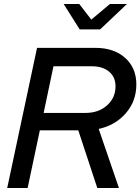

<svg xmlns="http://www.w3.org/2000/svg" viewBox="-20 -939 701 959"><path d="M16 0 165 -700H456Q549 -700 605 -650Q661 -600 661 -517Q661 -434 608.5 -373.5Q556 -313 473 -295L574 0H466L371 -288H179L118 0ZM439 -608H247L198 -375H407Q473 -375 515 -413Q557 -451 557 -508Q557 -554 525 -581Q493 -608 439 -608ZM376 -919 436 -841 529 -919H614L480 -792H378L298 -919Z"/></svg>

Font: Red Hat Display Medium
Style: Italic
Weight: 500
Italic angle: -12°
Designer: Pentagram / MCKL
Foundry: Pentagram / MCKL
Version: Version 1.003; Red Hat Display Medium Italic